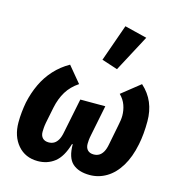

<svg xmlns="http://www.w3.org/2000/svg" viewBox="-119 -920 972 1038"><g transform="rotate(15 367.0 -401.5)"><path d="M462 -369 428 -200Q424 -181 423 -169Q422 -157 422 -148Q422 -126 434 -113.5Q446 -101 468 -101Q485 -101 498 -108.5Q511 -116 520.5 -132.5Q530 -149 535 -177L557 -289Q560 -303 562 -317Q564 -331 564 -343Q564 -373 554 -401.5Q544 -430 520 -454L623 -536Q664 -499 683.5 -452.5Q703 -406 703 -349Q703 -313 700 -280Q697 -247 691 -218Q676 -143 644.5 -91.5Q613 -40 569.5 -14Q526 12 476 12Q413 12 379 -19Q345 -50 345 -125H341Q319 -50 279 -19Q239 12 185 12Q115 12 73 -37Q31 -86 31 -164Q31 -193 34 -221.5Q37 -250 42 -277Q54 -333 77 -382Q100 -431 136 -470.5Q172 -510 220 -537L294 -448Q252 -420 228 -381Q204 -342 193 -289L175 -200Q172 -184 171 -170.5Q170 -157 170 -148Q170 -126 182 -113.5Q194 -101 216 -101Q233 -101 246 -108.5Q259 -116 268.5 -132.5Q278 -149 283 -177L322 -369ZM580 -784 471 -579 382 -608 455 -815Z"/></g></svg>

Font: IBM Plex Sans
Style: Italic
Weight: 400
Italic angle: -11.31°
Designer: Mike Abbink, Paul van der Laan, Pieter van Rosmalen
Foundry: Bold Monday
Version: Version 3.201